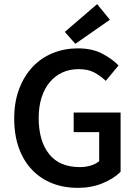

<svg xmlns="http://www.w3.org/2000/svg" viewBox="-20 -901 668 933"><path d="M357 12Q291 12 234.5 -10Q178 -32 136.5 -75Q95 -118 72 -181Q49 -244 49 -325Q49 -405 73 -468.5Q97 -532 138.5 -576Q180 -620 236.5 -643Q293 -666 358 -666Q428 -666 476.5 -640.5Q525 -615 556 -583L494 -508Q469 -532 438.5 -548.5Q408 -565 362 -565Q318 -565 282.5 -548.5Q247 -532 221.5 -501.5Q196 -471 182 -427Q168 -383 168 -328Q168 -216 218.5 -152.5Q269 -89 368 -89Q396 -89 421 -96.5Q446 -104 462 -118V-259H338V-354H566V-66Q533 -33 478.5 -10.5Q424 12 357 12ZM346 -688 295 -746 452 -881 514 -805Z"/></svg>

Font: Processing Sans Pro Semibold
Style: Regular
Weight: 600
Designer: Paul D. Hunt
Foundry: Adobe Systems Incorporated
Version: Version 2.020;PS 2.000;hotconv 1.0.86;makeotf.lib2.5.63406